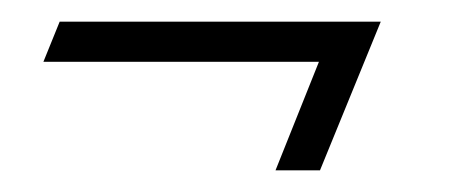

<svg xmlns="http://www.w3.org/2000/svg" viewBox="-20 -363 431 177"><path d="M234 -206 274 -306H20L35 -343H331L275 -206Z"/></svg>

Font: Dynalight
Style: Regular
Weight: 400
Designer: Astigmatic (AOETI)
Foundry: Astigmatic (AOETI)
Version: Version 1.000